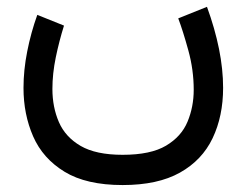

<svg xmlns="http://www.w3.org/2000/svg" viewBox="-20 -322 717 558"><path d="M336.4 127.9Q258.8 127.9 214.4 102.1Q169.9 76.2 151.1 32.7Q132.3 -10.7 132.3 -63.5Q132.3 -107.9 142.1 -155.3Q151.9 -202.6 166 -247.6L88.4 -278.8Q69.8 -227.1 59.1 -172.6Q48.3 -118.2 48.3 -66.4Q48.3 10.3 76.4 74.5Q104.5 138.7 167.7 177.2Q231 215.8 336.4 215.8Q438.5 215.8 502.9 179.7Q567.4 143.6 597.9 79.6Q628.4 15.6 628.4 -66.9Q628.4 -120.6 616.5 -179.9Q604.5 -239.3 581.5 -302.2L498 -268.6Q511.7 -232.4 527.3 -175.8Q543 -119.1 543 -61Q543 -11.7 525.1 31.5Q507.3 74.7 462.6 101.3Q418 127.9 336.4 127.9Z"/></svg>

Font: Vazirmatn RD NL
Style: Regular
Weight: 400
Designer: Saber Rastikerdar
Foundry: Saber Rastikerdar
Version: Version 32.101